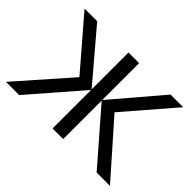

<svg xmlns="http://www.w3.org/2000/svg" viewBox="-109 -744 955 955"><g transform="rotate(45 368.0 -267.0)"><path d="M330.1 -534.2H404.8V-274.9L626 -534.2H714.8L491.2 -274.9L733.9 0H640.1L404.8 -271V0H330.1V-271L95.2 0H2L244.1 -274.9L21 -534.2H109.9L330.1 -274.9Z"/></g></svg>

Font: f06597129
Style: Regular
Weight: 400
Foundry: Ascender Corporation
Version: Version 1.10